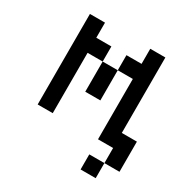

<svg xmlns="http://www.w3.org/2000/svg" viewBox="-166 -683 969 1002"><g transform="rotate(30 318.0 -181.5)"><path d="M90.9 -545.5V0H181.8V-363.6H272.7V-454.5H181.8V-545.5ZM454.5 -363.6V0H545.5V90.9H636.4V-90.9H545.5V-545.5H454.5V-454.5H363.6V-363.6ZM272.7 -363.6V-181.8H363.6V-363.6ZM454.5 90.9V181.8H545.5V90.9Z"/></g></svg>

Font: Departure Mono
Style: Regular
Weight: 400
Monospace: yes
Designer: Helena Zhang
Version: Version 1.500;Glyphs 3.3.1 (3343)